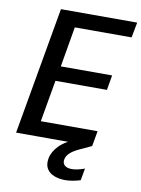

<svg xmlns="http://www.w3.org/2000/svg" viewBox="-98 -766 765 1039"><g transform="rotate(10 285.0 -246.5)"><path d="M28 0 151 -700H570L554 -616H242L204 -395H486L472 -313H189L149 -84H461L446 0ZM333 207Q300 207 273 196.5Q246 186 232.5 164Q219 142 225 107Q232 69 265.5 35Q299 1 377 -30L430 -52L446 0L388 27Q348 45 330.5 62Q313 79 310 97Q306 118 319 130Q332 142 358 142Q388 142 429 127L417 193Q398 199 376 203Q354 207 333 207Z"/></g></svg>

Font: DeepMind Sans Medium
Style: Italic
Weight: 500
Italic angle: -10°
Designer: Jonny Pinhorn / Modifications: Colophon Foundry
Foundry: Colophon Foundry
Version: Version 1.002; ttfautohint (v1.8.2)